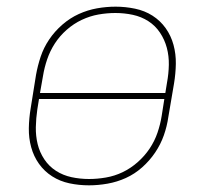

<svg xmlns="http://www.w3.org/2000/svg" viewBox="-20 -548 640 576"><path d="M247 8Q217 8 188.5 2Q160 -4 136.5 -19Q113 -34 97 -56.5Q81 -79 73.5 -106.5Q66 -134 66.5 -163.5Q67 -193 72 -223L88 -323Q93 -351 102 -378Q111 -405 127.5 -429.5Q144 -454 167 -474Q190 -494 216.5 -506Q243 -518 271 -523Q299 -528 327 -528Q356 -528 385 -522Q414 -516 437.5 -501Q461 -486 477 -463.5Q493 -441 500.5 -413.5Q508 -386 507.5 -356.5Q507 -327 502 -297L485 -197Q481 -169 471.5 -142Q462 -115 445.5 -90.5Q429 -66 406.5 -46Q384 -26 357.5 -14Q331 -2 302.5 3Q274 8 247 8ZM476 -269 481 -300Q486 -327 486.5 -353.5Q487 -380 480.5 -404.5Q474 -429 460 -450Q446 -471 425 -484.5Q404 -498 378.5 -503.5Q353 -509 326 -509Q301 -509 275.5 -504.5Q250 -500 225.5 -488.5Q201 -477 180 -458.5Q159 -440 144.5 -417.5Q130 -395 121.5 -370Q113 -345 109 -320L100 -269ZM247 -11Q272 -11 298 -15.5Q324 -20 348 -31.5Q372 -43 393 -61.5Q414 -80 429 -102.5Q444 -125 452.5 -150Q461 -175 465 -200L473 -251H97L92 -220Q88 -193 87.5 -166.5Q87 -140 93 -115.5Q99 -91 113 -70Q127 -49 148 -35.5Q169 -22 194.5 -16.5Q220 -11 247 -11Z"/></svg>

Font: Iosevka SS04 Thin Extended
Style: Italic
Weight: 100
Width: 7
Italic angle: -9°
Monospace: yes
Designer: Belleve Invis
Foundry: Belleve Invis
Version: Version 19.0.0; ttfautohint (v1.8.4)